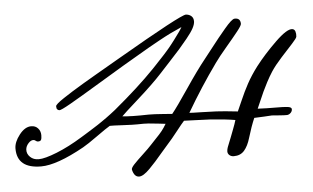

<svg xmlns="http://www.w3.org/2000/svg" viewBox="-53 -727 1343 825"><g transform="rotate(-5 618.5 -314.0)"><path d="M1240.2 -516.1Q1239.3 -509.3 1219.2 -487.5Q1199.2 -465.8 1169.9 -433.6Q1140.6 -401.4 1124 -376Q1111.3 -356.4 1098.6 -332.3Q1085.9 -308.1 1079.3 -293.5Q1072.8 -278.8 1061.5 -253.2Q1050.3 -227.5 1047.9 -222.2Q1085.9 -220.2 1129.9 -220.2Q1177.7 -220.2 1187.5 -215.8Q1193.4 -212.9 1193.8 -208Q1194.3 -199.2 1187.5 -192.1Q1180.7 -185.1 1171.9 -184.1Q1161.1 -183.6 1134.8 -185.8Q1108.4 -188 1106 -188Q1103.5 -188 1073 -186Q1042.5 -184.1 1029.8 -184.1Q1014.6 -148.9 1000 -100.1Q990.2 -66.4 973.6 -47.1Q957 -27.8 928.2 -27.8Q916.5 -27.8 908.9 -34.7Q901.4 -41.5 901.9 -51.8Q902.3 -59.6 905.5 -68.6Q908.7 -77.6 913.8 -89.6Q918.9 -101.6 921.9 -109.9Q925.3 -119.1 934.3 -142.3Q943.4 -165.5 948.2 -182.1Q908.7 -189 841.8 -193.8Q817.9 -195.3 780 -196.3Q742.2 -197.3 728 -198.2Q718.8 -188.5 693.1 -155.8Q667.5 -123 649.9 -104Q639.2 -92.3 620.6 -70.3Q602.1 -48.3 589.6 -34.4Q577.1 -20.5 562.3 -5.4Q547.4 9.8 535.4 17.1Q523.4 24.4 514.2 23.9Q494.1 22.9 486.8 -7.8Q484.9 -15.1 499.3 -30.5Q513.7 -45.9 539.3 -69.6Q564.9 -93.3 578.1 -107.9Q586.9 -118.2 602.1 -133.5Q617.2 -148.9 627.4 -161.6Q637.7 -174.3 647.9 -191.9Q636.7 -192.9 616.2 -195.6Q595.7 -198.2 575.4 -199.7Q555.2 -201.2 527.8 -200.2Q510.7 -199.7 465.3 -202.1Q419.9 -204.6 408.2 -204.1Q392.1 -194.8 349.6 -164.3Q307.1 -133.8 286.1 -122.1Q167.5 -56.2 100.1 -56.2Q-3.9 -56.2 -3.9 -142.1Q-3.9 -169.9 20.3 -200.9Q44.4 -231.9 71.8 -231.9Q89.8 -231.9 100.8 -219.7Q111.8 -207.5 111.8 -189.9Q111.8 -175.8 108.6 -169.7Q105.5 -163.6 94.2 -164.1Q90.8 -164.1 86.2 -167.7Q81.5 -171.4 78.1 -171.9Q66.4 -173.8 54.7 -161.1Q43 -148.4 42 -133.8Q41 -115.2 55.2 -101.6Q69.3 -87.9 91.8 -87.9Q118.2 -87.9 170.9 -108.9Q223.6 -129.9 282.2 -166Q286.1 -168.5 300.5 -177.2Q314.9 -186 319.8 -189.2Q324.7 -192.4 337.6 -200.4Q350.6 -208.5 357.2 -212.9Q363.8 -217.3 375.5 -225.3Q387.2 -233.4 395.8 -239.5Q404.3 -245.6 415 -253.7Q425.8 -261.7 436 -270Q543.9 -359.4 613.8 -432.1Q617.2 -435.5 628.2 -447.3Q639.2 -459 642.1 -462.2Q645 -465.3 654.1 -474.9Q663.1 -484.4 666.7 -488.5Q670.4 -492.7 678 -501.2Q685.5 -509.8 690.7 -515.9Q695.8 -522 702.4 -530.5Q709 -539.1 715.8 -547.9Q744.6 -585.9 752 -600.1Q726.1 -588.9 703.1 -577.6Q680.2 -566.4 650.1 -549.8Q620.1 -533.2 604.7 -524.4Q589.4 -515.6 546.6 -490.5Q503.9 -465.3 487.8 -456.1Q457 -438 373.8 -387.7Q290.5 -337.4 247.6 -313Q204.6 -288.6 198.2 -290Q192.9 -291 190.2 -293.9Q187.5 -296.9 187 -299.1Q186.5 -301.3 186 -308.1Q186 -312 195.1 -320.1Q204.1 -328.1 223.4 -340.8Q242.7 -353.5 262 -365.7Q281.2 -377.9 312.7 -396.5Q344.2 -415 365.7 -427.5Q387.2 -439.9 422.6 -460.4Q458 -481 474.1 -490.2Q754.4 -652.8 775.9 -651.9Q790 -650.9 799.1 -642.8Q808.1 -634.8 808.1 -620.1Q808.1 -607.9 799.1 -590.8Q790 -573.7 769.3 -548.3Q748.5 -522.9 733.6 -505.9Q718.8 -488.8 687 -454.8Q655.3 -420.9 644 -408.2Q607.4 -368.2 540.8 -308.8Q474.1 -249.5 465.8 -240.2Q502 -235.8 580.1 -237.8Q602.5 -237.8 640.1 -234.9Q677.7 -231.9 680.2 -231.9Q702.6 -259.3 753.7 -335Q804.7 -410.6 839.8 -454.1Q850.1 -466.8 871.8 -494.9Q893.6 -522.9 907.2 -539.8Q920.9 -556.6 937.5 -576.4Q954.1 -596.2 965.1 -606Q976.1 -615.7 981.9 -616.2Q1007.8 -617.7 1007.8 -591.8Q1007.8 -584.5 988 -559.6Q968.3 -534.7 936 -496.8Q903.8 -459 886.2 -434.1Q816.4 -336.9 753.9 -230Q762.7 -229 804.4 -228.3Q846.2 -227.5 870.1 -226.1Q901.4 -224.6 961.9 -217.8Q967.3 -228.5 982.4 -263.9Q997.6 -299.3 1016.1 -333.5Q1034.7 -367.7 1062 -403.8Q1099.6 -452.6 1151.6 -503.2Q1203.6 -553.7 1226.1 -549.8Q1235.4 -548.3 1238.5 -538.3Q1241.7 -528.3 1240.2 -516.1Z"/></g></svg>

Font: Gogol
Style: Regular
Weight: 400
Italic angle: -48°
Designer: Gennady Fridman
Foundry: ParaType Ltd
Version: Version 1.001